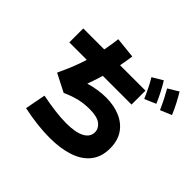

<svg xmlns="http://www.w3.org/2000/svg" viewBox="-206 -1096 1412 1412"><g transform="rotate(45 500.0 -389.5)"><path d="M475 69Q414 69 343.5 61Q273 53 199 37L230 -124Q293 -111 361 -102Q429 -93 486 -93Q582 -93 632.5 -119.5Q683 -146 683 -196Q683 -235 648.5 -262Q614 -289 534 -289Q499 -289 466 -284.5Q433 -280 397 -269Q361 -258 315 -238L176 -309Q218 -398 245.5 -475Q273 -552 291 -630.5Q309 -709 320 -801L483 -784Q468 -677 445.5 -587Q423 -497 390 -409Q434 -422 477.5 -428.5Q521 -435 560 -435Q645 -435 709.5 -406.5Q774 -378 810 -324Q846 -270 846 -190Q846 -103 800.5 -45Q755 13 671.5 41Q588 69 475 69ZM82 -530V-675H729V-530ZM766 -625Q744 -675 726.5 -710Q709 -745 690 -776L771 -824Q795 -785 816 -744Q837 -703 854 -663ZM906 -649Q884 -698 866 -733Q848 -768 830 -799L911 -848Q935 -808 956 -767.5Q977 -727 994 -686Z"/></g></svg>

Font: Murecho Thin ExtraBold
Style: Regular
Weight: 800
Version: Version 1.010